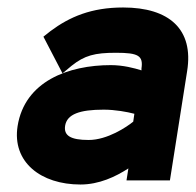

<svg xmlns="http://www.w3.org/2000/svg" viewBox="-20 -482 523 513"><path d="M27 -145C12 -49 89 11 195 11C245 11 289 -10 323 -32L318 0H434L480 -292C498 -404 432 -462 309 -462C224 -462 166 -437 115 -399L96 -384L147 -286L171 -306C206 -334 233 -341 290 -341C350 -341 363 -333 358 -299V-294C339 -300 309 -308 276 -308C163 -308 46 -265 27 -145ZM154 -146C159 -177 193 -189 257 -189C288 -189 320 -183 339 -178L336 -157C319 -143 267 -108 217 -108C168 -108 150 -120 154 -146Z"/></svg>

Font: Charger Pro
Style: UltraObl
Weight: 900
Designer: Jasper
Foundry: Cannot Into Space Fonts
Version: Version 1.09